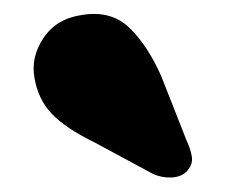

<svg xmlns="http://www.w3.org/2000/svg" viewBox="-20 -776 326 271"><path d="M208 -667.5 243 -578.5Q249 -566 250.8 -554.8Q252.5 -543.5 243.5 -534Q235.5 -526 221.8 -525.5Q208 -525 196 -530.5L112.5 -575.5Q72.5 -595 53 -615.5Q33.5 -636 28.5 -667Q23.5 -696 41.8 -723Q60 -750 96.5 -755Q137.5 -761.5 163.2 -736.2Q189 -711 208 -667.5Z"/></svg>

Font: Fraunces 9pt S050 Black
Style: Regular
Weight: 900
Version: Version 1.000; ttfautohint (v1.8.3)